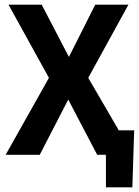

<svg xmlns="http://www.w3.org/2000/svg" viewBox="-20 -658 590 816"><path d="M484.9 -104H550.3L542.5 138.2H430.2V0H393.1L270 -234.9L148.9 0H3.9L188 -327.1L16.1 -638.2H157.2L272.9 -416L384.8 -638.2H525.9L355 -327.1Z"/></svg>

Font: Code New Roman
Style: Bold
Weight: 700
Monospace: yes
Designer: Sam Radian
Foundry: Code New Roman
Version: Version 1.508 October 19, 2014